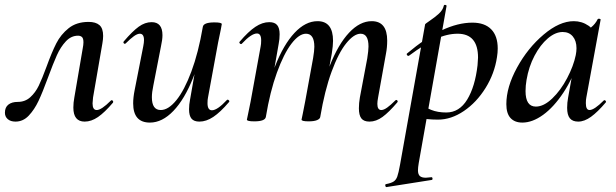

<svg xmlns="http://www.w3.org/2000/svg" viewBox="-33 -485 2501 780"><path d="M-13 -27Q-13 -49 1 -60Q15 -71 39 -71Q69 -71 90 -90Q111 -109 124.5 -137Q138 -165 156 -214Q177 -272 195.5 -308.5Q214 -345 246 -370.5Q278 -396 327 -396Q356 -396 371 -383Q386 -370 386 -339Q386 -326 383 -309L345 -89Q343 -69 343 -65Q343 -38 360 -38Q379 -38 417 -76Q419 -78 421 -78Q424 -78 426 -74.5Q428 -71 426 -68Q392 -28 365 -9.5Q338 9 311 9Q265 9 265 -48Q265 -68 269 -89L303 -288Q306 -303 306 -313Q306 -329 300 -334.5Q294 -340 284 -340Q256 -340 234.5 -317Q213 -294 198 -260.5Q183 -227 162 -170Q140 -110 123.5 -75Q107 -40 84 -15.5Q61 9 30 9Q10 9 -1.5 -1Q-13 -11 -13 -27Z M508 -65Q508 -89 514 -119L549 -297Q552 -312 552 -322Q552 -348 535 -348Q525 -348 511 -338Q497 -328 478 -309Q476 -307 474 -307Q471 -307 469 -310.5Q467 -314 470 -317Q505 -358 530.5 -376.5Q556 -395 583 -395Q627 -395 627 -342Q627 -324 621 -297L590 -138Q584 -110 584 -90Q584 -38 620 -38Q651 -38 683.5 -78Q716 -118 744.5 -194.5Q773 -271 791 -376L807 -375Q787 -258 752 -170Q717 -82 671.5 -34.5Q626 13 576 13Q508 13 508 -65ZM735 -41Q735 -60 739 -80L791 -376Q794 -394 838 -394Q868 -394 868 -387L864 -365Q854 -318 853 -312L812 -89Q810 -80 810 -66Q810 -37 828 -37Q850 -37 889 -79Q890 -80 892 -80Q895 -80 897.5 -76.5Q900 -73 897 -70Q862 -29 833.5 -10Q805 9 777 9Q755 9 745 -3Q735 -15 735 -41Z M1425 -45Q1425 -66 1429 -89L1459 -248Q1464 -280 1464 -296Q1464 -348 1432 -348Q1405 -348 1373.5 -309Q1342 -270 1314 -193.5Q1286 -117 1268 -10L1253 -11Q1272 -130 1306.5 -217.5Q1341 -305 1385 -352Q1429 -399 1477 -399Q1540 -399 1540 -320Q1540 -292 1535 -267L1503 -89Q1500 -73 1500 -63Q1500 -38 1516 -38Q1526 -38 1540 -48Q1554 -58 1573 -77Q1575 -79 1577 -79Q1580 -79 1582 -75.5Q1584 -72 1581 -69Q1547 -29 1521 -10Q1495 9 1468 9Q1445 9 1435 -4Q1425 -17 1425 -45ZM970 1 975 -23 985 -72 1026 -297Q1028 -306 1028 -321Q1028 -349 1011 -349Q988 -349 949 -307Q948 -306 946 -306Q943 -306 940.5 -309.5Q938 -313 941 -316Q976 -357 1004.5 -376Q1033 -395 1061 -395Q1083 -395 1093 -383Q1103 -371 1103 -346Q1103 -326 1099 -306L1047 -10Q1044 8 1000 8Q970 8 970 1ZM1192 1 1197 -23Q1206 -68 1207 -74L1239 -249Q1244 -279 1244 -295Q1244 -348 1210 -348Q1182 -348 1151 -307.5Q1120 -267 1092 -190Q1064 -113 1047 -10L1031 -11Q1050 -128 1084.5 -216Q1119 -304 1163.5 -351.5Q1208 -399 1257 -399Q1320 -399 1320 -319Q1320 -300 1315 -268L1268 -10Q1267 -2 1255 3Q1243 8 1221 8Q1192 8 1192 1Z M1535 263Q1556 259 1566 252.5Q1576 246 1581 232Q1586 218 1592 185L1694 -386Q1694 -388 1714 -401.5Q1734 -415 1750 -429.5Q1766 -444 1770 -462Q1771 -466 1776.5 -465Q1782 -464 1781 -460L1668 178Q1665 196 1665 207Q1665 223 1672.5 230Q1680 237 1697 237Q1701 237 1719 235Q1723 234 1724 239.5Q1725 245 1721 246L1537 275Q1534 276 1532.5 270Q1531 264 1535 263ZM1658 -8 1668 -67Q1693 -49 1719 -38.5Q1745 -28 1780 -28Q1833 -28 1865 -80.5Q1897 -133 1907 -220Q1909 -242 1909 -251Q1909 -348 1826 -348Q1783 -348 1737 -326.5Q1691 -305 1629 -259Q1628 -258 1626 -258Q1622 -258 1620 -262Q1618 -266 1621 -268Q1769 -393 1886 -393Q1936 -393 1962.5 -366Q1989 -339 1989 -288Q1989 -271 1986 -253Q1976 -186 1939.5 -127.5Q1903 -69 1851.5 -34Q1800 1 1746 1Q1701 1 1658 -8Z M2024 -62Q2024 -131 2067.5 -210.5Q2111 -290 2175.5 -344.5Q2240 -399 2298 -399Q2331 -399 2358 -380.5Q2385 -362 2388 -326L2334 -357Q2350 -359 2368 -373.5Q2386 -388 2395 -407Q2397 -409 2400 -409Q2403 -409 2405.5 -407.5Q2408 -406 2407 -405L2349 -89Q2347 -80 2347 -66Q2347 -38 2362 -38Q2381 -38 2420 -77Q2421 -78 2423 -78Q2426 -78 2428 -74.5Q2430 -71 2428 -69Q2395 -30 2368 -10.5Q2341 9 2316 9Q2293 9 2282 -4.5Q2271 -18 2271 -47Q2271 -68 2275 -89L2300 -229L2320 -246Q2295 -168 2256 -109Q2217 -50 2173.5 -18.5Q2130 13 2089 13Q2058 13 2041 -5.5Q2024 -24 2024 -62ZM2306 -261Q2309 -276 2309 -289Q2309 -319 2294 -337Q2279 -355 2253 -355Q2223 -355 2192.5 -329Q2162 -303 2138.5 -258.5Q2115 -214 2106 -160Q2102 -137 2102 -115Q2102 -52 2144 -52Q2176 -52 2210.5 -85Q2245 -118 2271 -167.5Q2297 -217 2306 -261Z"/></svg>

Font: Cormorant Infant SemiBold
Style: Italic
Weight: 600
Italic angle: -10°
Designer: Christian Thalmann (Catharsis Fonts)
Foundry: Catharsis Fonts
Version: Version 4.000